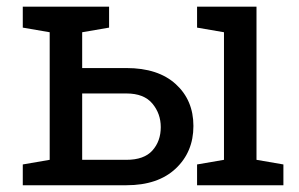

<svg xmlns="http://www.w3.org/2000/svg" viewBox="-20 -548 886 568"><path d="M563 0V-61.5L642.6 -75.2V-452.6L563 -466.3V-528.3H738.8V-75.2L818.4 -61.5V0ZM354 -346.7Q447.8 -346.7 500 -299.1Q552.2 -251.5 552.2 -175.3Q552.2 -98.6 499.8 -49.3Q447.3 0 354 0H47.4V-61.5L127 -75.2V-452.6L47.4 -466.3V-528.3H302.7V-466.3L223.1 -452.6V-346.7ZM223.1 -75.2H354Q406.2 -75.2 430.9 -102.8Q455.6 -130.4 455.6 -171.9Q455.6 -211.9 430.7 -241.7Q405.8 -271.5 354 -271.5H223.1Z"/></svg>

Font: Roboto Slab
Style: Regular
Weight: 400
Designer: Google
Version: Version 2.000; ttfautohint (v1.8.1.43-b0c9)